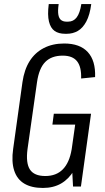

<svg xmlns="http://www.w3.org/2000/svg" viewBox="-20 -922 519 949"><path d="M192 7Q136 7 100 -14.5Q64 -36 50 -79.5Q36 -123 45 -186L91 -516Q100 -578 126.5 -620Q153 -662 196.5 -684.5Q240 -707 297 -707Q375 -707 414 -664.5Q453 -622 450 -541L381 -534Q383 -591 361 -619Q339 -647 290 -647Q235 -647 204 -616Q173 -585 163 -516L116 -185Q107 -116 128 -84Q149 -52 204 -52Q258 -52 290.5 -85Q323 -118 334 -183H379Q370 -121 345 -79Q320 -37 282 -15Q244 7 192 7ZM332 -168 357 -344 375 -306H239L246 -360H430L380 0H341ZM302 -755Q270 -755 250 -769Q230 -783 222 -815.5Q214 -848 221 -902H270Q265 -868 268.5 -849Q272 -830 282.5 -822.5Q293 -815 308 -815H317Q343 -815 359 -836Q375 -857 382 -902H431Q424 -848 406.5 -815.5Q389 -783 364.5 -769Q340 -755 310 -755Z"/></svg>

Font: Pathway Extreme Condensed Light
Style: Italic
Weight: 300
Width: 3
Italic angle: -8°
Version: Version 1.001;gftools[0.9.26]